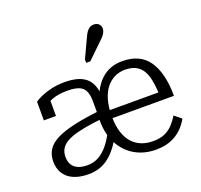

<svg xmlns="http://www.w3.org/2000/svg" viewBox="-138 -963 1182 1130"><g transform="rotate(-20 453.0 -398.0)"><path d="M420 -319 419 -270Q353 -263 304.5 -254Q256 -245 224 -233.5Q192 -222 173 -207Q154 -192 145.5 -173Q137 -154 137 -131Q137 -101 149.5 -81Q162 -61 185.5 -51Q209 -41 243 -41Q281 -41 312 -57.5Q343 -74 370.5 -106.5Q398 -139 422 -188L453 -153Q433 -113 409.5 -82.5Q386 -52 359 -31Q332 -10 300.5 0.5Q269 11 231 11Q179 11 140.5 -5Q102 -21 81 -53Q60 -85 60 -130Q60 -172 80 -203Q100 -234 142.5 -255.5Q185 -277 253.5 -292.5Q322 -308 420 -319ZM282 -547Q324 -547 357 -538.5Q390 -530 413 -511Q436 -492 448 -461.5Q460 -431 460 -386L401 -301V-384Q401 -424 389.5 -448.5Q378 -473 351.5 -483.5Q325 -494 280 -494Q221 -494 182.5 -478.5Q144 -463 124 -444Q122 -451 125 -459Q128 -467 134 -473.5Q140 -480 148.5 -484.5Q157 -489 167 -490V-377H91V-494Q106 -505 133 -517Q160 -529 198 -538Q236 -547 282 -547ZM655 -42Q701 -42 731 -56.5Q761 -71 782 -94.5Q803 -118 818 -143L861 -108Q842 -73 813 -46Q784 -19 745 -4Q706 11 654 11Q582 11 525 -21Q468 -53 434 -114.5Q400 -176 400 -264Q400 -295 403.5 -313.5Q407 -332 412 -343Q417 -354 423 -360Q429 -366 435 -373Q449 -413 468 -445Q487 -477 512.5 -500Q538 -523 570.5 -535Q603 -547 642 -547Q697 -547 738 -528.5Q779 -510 805.5 -472.5Q832 -435 846 -379.5Q860 -324 860 -251H450V-301H805L782 -279Q780 -337 772 -378Q764 -419 747 -444.5Q730 -470 703.5 -482Q677 -494 640 -494Q605 -494 574.5 -479Q544 -464 521.5 -435Q499 -406 487 -363Q475 -320 475 -263Q475 -204 488.5 -162Q502 -120 526.5 -93.5Q551 -67 583.5 -54.5Q616 -42 655 -42ZM497 -751Q505 -769 514 -781.5Q523 -794 534 -800.5Q545 -807 559 -807Q579 -807 590.5 -795.5Q602 -784 602 -768Q602 -757 597.5 -746.5Q593 -736 585 -726Q577 -716 566 -706L467 -610H441V-631Z"/></g></svg>

Font: Roboto Serif 20pt Light
Style: Regular
Weight: 300
Version: Version 1.008